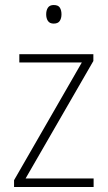

<svg xmlns="http://www.w3.org/2000/svg" viewBox="-20 -745 429 765"><path d="M353 0H36V-27L306 -496H57V-529H352V-502L82 -34H353ZM194 -725Q212 -725 218.5 -714.5Q225 -704 225 -688Q225 -672 218 -661.5Q211 -651 194 -651Q178 -651 171 -661.5Q164 -672 164 -688Q164 -704 171 -714.5Q178 -725 194 -725Z"/></svg>

Font: Noto Sans Gujarati SemiCondensed ExtraLight
Style: Regular
Weight: 200
Width: 4
Designer: Jelle Bosma - Monotype Design Team, Universal Thirst
Foundry: Monotype Imaging Inc.
Version: Version 2.106; ttfautohint (v1.8.4.7-5d5b)